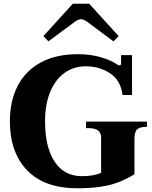

<svg xmlns="http://www.w3.org/2000/svg" viewBox="-20 -1001 815 1031"><path d="M213 -807 371 -981H459L617 -807L589 -779L455 -879Q431 -898 415 -898Q399 -898 375 -879L240 -779ZM33 -350Q33 -458 74.5 -539Q116 -620 198 -665Q280 -710 398 -710Q465 -710 520.5 -694Q576 -678 612 -653Q618 -650 621 -650Q630 -650 630 -659V-705H689V-491H638Q628 -570 571 -607.5Q514 -645 441 -645Q376 -645 326.5 -609.5Q277 -574 249.5 -507.5Q222 -441 222 -350Q222 -210 273.5 -132.5Q325 -55 420 -55Q482 -55 523 -73V-263Q523 -313 455 -313H442V-348H769V-320Q731 -320 716.5 -306.5Q702 -293 702 -255V-65Q627 -20 557.5 -5Q488 10 397 10Q218 10 125.5 -86.5Q33 -183 33 -350Z"/></svg>

Font: Taviraj Bold
Style: Regular
Weight: 700
Designer: Katatrad Team
Foundry: CadsonDemak
Version: Version 1.030